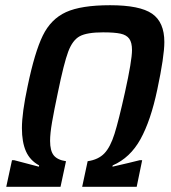

<svg xmlns="http://www.w3.org/2000/svg" viewBox="-20 -716 655 736"><path d="M26 -102H34Q55 -96 129 -77L130 -82Q95 -101 79.5 -136Q64 -171 64 -225Q64 -283 86 -386Q113 -516 144 -579.5Q175 -643 233 -669.5Q291 -696 402 -696Q516 -696 563 -663.5Q610 -631 610 -555Q610 -500 583 -373Q558 -254 518.5 -182.5Q479 -111 412 -82L411 -77Q481 -93 516 -102H525L504 0H295L316 -98Q357 -104 380 -128Q403 -152 419 -203Q435 -254 459 -362Q486 -484 486 -524Q486 -553 475.5 -567.5Q465 -582 442 -587Q419 -592 375 -592Q313 -592 285.5 -577Q258 -562 241.5 -518Q225 -474 202 -362Q187 -291 179.5 -247.5Q172 -204 172 -176Q172 -138 186 -120.5Q200 -103 233 -98L212 0H4Z"/></svg>

Font: Saira Semi Condensed Medium
Style: Italic
Weight: 500
Width: 4
Italic angle: -12°
Designer: Hector Gatti with collaboration of the Omnibus-Type team
Foundry: Omnibus-Type
Version: Version 1.001; ttfautohint (v1.8)